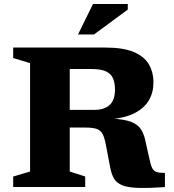

<svg xmlns="http://www.w3.org/2000/svg" viewBox="-20 -936 870 961"><path d="M451.5 -386Q502 -386 528.8 -410.5Q555.5 -435 555.5 -488Q555.5 -522.5 545 -545Q534.5 -567.5 509.5 -579Q484.5 -590.5 440.5 -590.5H213L220 -698H507Q596 -698 648.8 -676Q701.5 -654 724.8 -614.5Q748 -575 748 -523Q748 -473.5 725.5 -434.8Q703 -396 657 -371.5Q611 -347 540 -340V-342.5Q603.5 -339 637.5 -325.5Q671.5 -312 687 -286.8Q702.5 -261.5 709.5 -222.5L728.5 -138.5Q734.5 -108 742.5 -93.5Q750.5 -79 765 -74.8Q779.5 -70.5 805.5 -70.5V0.5Q724 6 673 4.5Q622 3 593.5 -8Q565 -19 551.5 -41Q538 -63 531.5 -98.5L510 -210.5Q503.5 -246 493.8 -264.8Q484 -283.5 464.5 -290.5Q445 -297.5 409.5 -297.5H219L212 -386ZM329 -698V-77.5L406.5 -52.5V0H46V-52.5L130.5 -77.5V-620L46 -645.5V-698ZM370.5 -763.5 445.5 -916H619.5V-888L450.5 -763.5Z"/></svg>

Font: Newsreader 9pt
Style: Bold
Weight: 700
Designer: Hugues Gentile
Foundry: Production Type
Version: Version 1.003